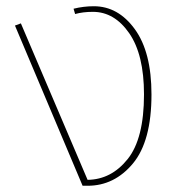

<svg xmlns="http://www.w3.org/2000/svg" viewBox="-20 -587 586 616"><path d="M281 -567Q359 -567 412.5 -493.5Q466 -420 466 -284Q466 -134 406.5 -62.5Q347 9 261 9H245L28 -505L47 -512L261 -10Q337 -11 389.5 -76.5Q442 -142 442 -284Q442 -412 394.5 -480.5Q347 -549 278 -549Q246 -549 221 -542L216 -559Q248 -567 281 -567Z"/></svg>

Font: FiraGO Thin
Style: Regular
Weight: 100
Designer: bBox Type
Foundry: bBox Type GmbH
Version: Version 1.001;PS 001.001;hotconv 1.0.88;makeotf.lib2.5.64775